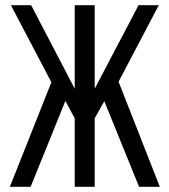

<svg xmlns="http://www.w3.org/2000/svg" viewBox="-20 -720 653 740"><path d="M382 -330 345 -264V0H268V-264L232 -331L98 0H18L178 -403L22 -700H100L268 -378V-700H345V-378L514 -700H592L437 -405L596 0H516Z"/></svg>

Font: Bebas Neue Regular
Style: Regular
Weight: 400
Designer: Ryoichi Tsunekawa & LGV (GE)
Foundry: Free Software Foundation, Inc.
Version: Version 1.003 August 13, 2016